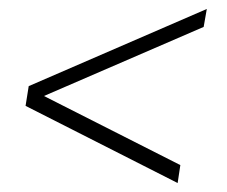

<svg xmlns="http://www.w3.org/2000/svg" viewBox="-20 -532 506 428"><path d="M44 -340 441 -512 434 -472 78 -318 382 -164 376 -124 37 -296Z"/></svg>

Font: Judson
Style: Italic
Weight: 400
Italic angle: -9.5°
Version: Version 20110429